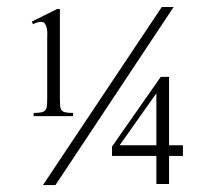

<svg xmlns="http://www.w3.org/2000/svg" viewBox="-20 -528 620 554"><path d="M467.8 -78.1V2.9H431.2V-78.1H303.2V-105L443.8 -306.2H467.8V-108.9H507.8V-78.1ZM140.1 5.9H104L446.8 -507.8H481ZM77.1 -192.9V-202.1Q90.3 -202.1 98.1 -203.6Q106 -205.1 110.1 -209.5Q114.3 -213.9 115.2 -221.9Q116.2 -230 116.2 -243.2V-416Q116.2 -420.9 116.5 -429.2Q116.7 -437.5 115.2 -445.3Q113.8 -453.1 110.1 -459Q106.4 -464.8 99.1 -464.8Q92.3 -464.8 86.4 -462.9Q80.6 -460.9 75.2 -458L71.8 -465.8L145 -502H152.8V-247.1Q152.8 -233.4 153.3 -224.6Q153.8 -215.8 157.2 -210.7Q160.6 -205.6 168.5 -203.9Q176.3 -202.1 190.9 -202.1V-192.9ZM431.2 -258.8 325.2 -108.9H431.2Z"/></svg>

Font: Scheherazade Urdu
Style: Regular
Weight: 400
Designer: SIL International
Foundry: SIL International
Version: Version 1.005 (build 117/117)